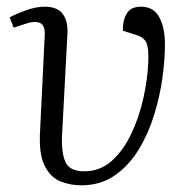

<svg xmlns="http://www.w3.org/2000/svg" viewBox="-20 -541 568 575"><path d="M402 -521Q440 -521 457 -489.5Q474 -458 474 -407Q474 -364 466.5 -308.5Q459 -253 441.5 -196.5Q424 -140 395 -92.5Q366 -45 323.5 -15.5Q281 14 223 14Q190 14 160.5 2Q131 -10 113.5 -45Q96 -80 100 -149L114 -437Q115 -467 98 -473Q81 -479 54 -469L21 -458L9 -489Q27 -499 57.5 -510Q88 -521 114 -521Q152 -521 168 -499Q184 -477 182 -441L166 -139Q163 -88 175 -58Q187 -28 232 -28Q280 -28 315 -59.5Q350 -91 373.5 -141Q397 -191 409.5 -247.5Q422 -304 424 -354Q426 -398 418 -414Q410 -430 386 -437L348 -449Q347 -478 359 -499.5Q371 -521 402 -521Z"/></svg>

Font: Literata 36pt Light
Style: Italic
Weight: 300
Italic angle: -2°
Designer: Latin by Veronika Burian and Jose Scaglione. Greek by Irene Vlachou. Cyrillic by Vera Evstafieva
Foundry: TypeTogether
Version: Version 3.002